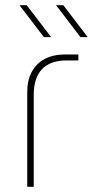

<svg xmlns="http://www.w3.org/2000/svg" viewBox="-20 -720 377 740"><path d="M149 -577 55 -700H83L177 -577ZM290 -577 196 -700H224L318 -577ZM85 0V-365Q85 -433 123.5 -471.5Q162 -510 230 -510H282V-487H237Q173 -487 141.5 -453Q110 -419 110 -355V0Z"/></svg>

Font: MuseoModerno Thin
Style: Regular
Weight: 100
Designer: Pablo Cosgaya, Héctor Gatti, Marcela Romero, and the Authors of The MuseoModerno Project.
Foundry: Omnibus-Type Team
Version: Version 1.003